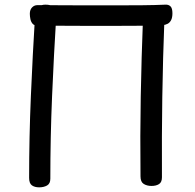

<svg xmlns="http://www.w3.org/2000/svg" viewBox="-20 -789 835 824"><path d="M148 15Q129 15 117 6.5Q105 -2 105 -26Q105 -200 112.5 -376.5Q120 -553 131 -732Q133 -752 145 -760.5Q157 -769 175 -769Q197 -769 210.5 -760.5Q224 -752 222 -730Q211 -553 203.5 -376.5Q196 -200 196 -22Q196 -1 182 7Q168 15 148 15ZM630 9Q611 9 597 0.5Q583 -8 583 -32Q581 -206 584 -373Q587 -540 594 -719Q595 -739 608.5 -747.5Q622 -756 640 -756Q662 -756 674.5 -747.5Q687 -739 686 -717Q679 -539 676.5 -372Q674 -205 675 -28Q675 -7 662.5 1Q650 9 630 9ZM141 -679Q127 -679 120 -687Q113 -695 110.5 -707Q108 -719 108 -730Q108 -747 117.5 -757Q127 -767 141 -767Q181 -767 235 -766.5Q289 -766 350 -766Q411 -766 473 -766Q535 -766 590.5 -766.5Q646 -767 689 -769Q703 -770 711.5 -762Q720 -754 720 -732Q720 -714 714.5 -703Q709 -692 699.5 -687Q690 -682 678 -681Q639 -679 586 -678.5Q533 -678 473 -678Q413 -678 352.5 -678Q292 -678 237.5 -678.5Q183 -679 141 -679Z"/></svg>

Font: Playpen Sans
Style: Regular
Weight: 400
Designer: Laura Meseguer, Veronika Burian, José Scaglione, Kostas Bartsokas, Vera Evstafieva, Tom Grace, Yorlmar Campos
Foundry: TypeTogether
Version: Version 2.000